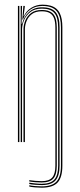

<svg xmlns="http://www.w3.org/2000/svg" viewBox="-20 -626 351 846"><path d="M163.5 201Q151 201 134.1 199.6Q117.2 198.2 109 196V190.2Q118.2 192.5 134.9 193.9Q151.5 195.2 163.5 195.2Q209.2 195.2 228.9 174Q248.5 152.8 248.5 103.8V-505.2Q248.5 -528.2 244.4 -545.9Q240.2 -563.5 230.9 -575.5Q221.5 -587.5 205.6 -593.6Q189.8 -599.8 166.2 -599.8Q136.8 -599.8 114.1 -584Q91.5 -568.2 81 -539.8H78.5L83 -600H89.2V-595.8L84 -555.2H85.5Q95.8 -578 118.1 -591.8Q140.5 -605.5 167.2 -605.5Q187.2 -605.5 202 -601.2Q216.8 -597 226.9 -588.8Q237 -580.5 243.1 -568.5Q249.2 -556.5 252 -540.8Q254.8 -525 254.8 -505.8V103.8Q254.8 156 233.6 178.5Q212.5 201 163.5 201ZM59 0V-600H65.2V0ZM163.5 178Q151.8 178 135.5 176.8Q119.2 175.5 109 173.5V167.8Q119.5 169.5 135.6 170.9Q151.8 172.2 163.5 172.2Q196 172.2 210 156.4Q224 140.5 224 103.8V-504Q224 -528.8 218.4 -544.6Q212.8 -560.5 199.5 -568.4Q186.2 -576.2 163.8 -576.2Q137.2 -576.2 121.2 -564.4Q105.2 -552.5 97.8 -534.8Q90.2 -517 89.8 -499.2V0H83.5V-499Q84 -517.5 91.9 -536.6Q99.8 -555.8 117.4 -568.9Q135 -582 164 -582Q182.8 -582 195.5 -577.1Q208.2 -572.2 215.9 -562.5Q223.5 -552.8 226.9 -538.1Q230.2 -523.5 230.2 -504.2V103.8Q230.2 143.5 214.9 160.8Q199.5 178 163.5 178ZM163.5 189.5Q152.5 189.5 135.5 188.2Q118.5 187 109 184.8V179Q118.8 180.8 135.1 182.2Q151.5 183.8 163.5 183.8Q202.5 183.8 219.4 165.2Q236.2 146.8 236.2 103.8V-504.8Q236.2 -549.2 219.6 -568.6Q203 -588 164.8 -588Q133.8 -588 114.6 -573.5Q95.5 -559 86.6 -538.2Q77.8 -517.5 77.2 -498.8V0H71.2V-600H77.2L75 -521.2H77.5Q84.8 -552 107.6 -573Q130.5 -594 165.5 -593.8Q206.8 -593.8 224.6 -573Q242.5 -552.2 242.5 -505V103.8Q242.5 149.5 224.2 169.5Q206 189.5 163.5 189.5Z"/></svg>

Font: Big Shoulders Inline Display ExtraLight
Style: Regular
Weight: 250
Version: Version 2.002